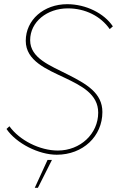

<svg xmlns="http://www.w3.org/2000/svg" viewBox="-20 -730 560 917"><path d="M251 9C376 9 469 -79 469 -195C469 -286 393 -329 302 -375C220 -417 124 -452 124 -538C124 -626 205 -690 304 -690C387 -690 461 -653 504 -591L519 -604C478 -666 391 -710 301 -710C189 -710 103 -635 103 -535C103 -439 204 -399 288 -359C370 -320 449 -280 449 -192C449 -91 364 -11 256 -11C170 -11 73 -60 25 -127L11 -114C58 -45 165 9 251 9ZM146 167H161L228 34H207Z"/></svg>

Font: Fixel Text 20240404 Thin
Style: Italic
Weight: 100
Width: 4
Italic angle: -10°
Designer: AlfaBravo + MacPaw
Foundry: Kyrylo Tkachov, Marchela Mozhyna, Serhii Makarenko, Maria Weinstein, Zakhar Kryvoshyya
Version: Version 1.211;Glyphs 3.2 (3225)